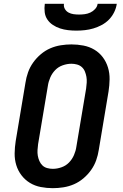

<svg xmlns="http://www.w3.org/2000/svg" viewBox="-20 -975 640 1003"><path d="M256 8Q224 8 193 2Q162 -4 136.5 -19.5Q111 -35 92.5 -59Q74 -83 65 -112.5Q56 -142 56.5 -174Q57 -206 62 -238L113 -543Q117 -570 126.5 -597Q136 -624 153 -648Q170 -672 193 -691.5Q216 -711 242.5 -722.5Q269 -734 297.5 -738.5Q326 -743 353 -743Q385 -743 416 -737Q447 -731 473 -715.5Q499 -700 517 -676Q535 -652 544 -622.5Q553 -593 552.5 -561Q552 -529 547 -497L496 -192Q492 -165 482.5 -138Q473 -111 456 -87Q439 -63 416 -43.5Q393 -24 366.5 -12.5Q340 -1 311.5 3.5Q283 8 256 8ZM256 -93Q278 -93 301 -101Q324 -109 340.5 -126Q357 -143 366.5 -165Q376 -187 379 -209L430 -513Q432 -528 433 -543.5Q434 -559 431.5 -573.5Q429 -588 423.5 -601.5Q418 -615 407.5 -624.5Q397 -634 382.5 -638Q368 -642 353 -642Q331 -642 308 -634Q285 -626 268.5 -609Q252 -592 242.5 -570Q233 -548 230 -526L179 -222Q177 -207 176 -191.5Q175 -176 177.5 -161.5Q180 -147 186 -133.5Q192 -120 202 -110.5Q212 -101 226.5 -97Q241 -93 256 -93ZM379 -815Q357 -815 335.5 -817.5Q314 -820 294 -826.5Q274 -833 256.5 -844.5Q239 -856 227.5 -873Q216 -890 213.5 -911.5Q211 -933 214 -955H314Q312 -940 319 -928Q326 -916 338 -909.5Q350 -903 364 -901Q378 -899 393 -899Q408 -899 423 -901Q438 -903 452 -909.5Q466 -916 477 -928Q488 -940 490 -955H590Q587 -933 576.5 -911.5Q566 -890 549.5 -873Q533 -856 511.5 -844.5Q490 -833 468 -826.5Q446 -820 423.5 -817.5Q401 -815 379 -815Z"/></svg>

Font: Iosevka HT Extended
Style: Bold Italic
Weight: 700
Width: 7
Italic angle: -9°
Monospace: yes
Designer: Belleve Invis
Foundry: Belleve Invis
Version: Version 32.3.0; ttfautohint (v1.8.4)